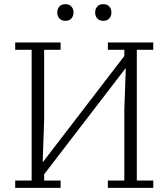

<svg xmlns="http://www.w3.org/2000/svg" viewBox="-20 -902 809 922"><path d="M53 -35H132V-663H53V-698H271V-663H192V-325L185 -125H187L577 -633V-663H498V-698H716V-663H637V-35H716V0H498V-35H577V-373L584 -573H582L192 -65V-35H271V0H53ZM294 -802Q275 -802 265 -813.5Q255 -825 255 -841V-843Q255 -859 265 -870.5Q275 -882 294 -882Q313 -882 323 -870.5Q333 -859 333 -843V-841Q333 -825 323 -813.5Q313 -802 294 -802ZM476 -802Q457 -802 447 -813.5Q437 -825 437 -841V-843Q437 -859 447 -870.5Q457 -882 476 -882Q495 -882 505 -870.5Q515 -859 515 -843V-841Q515 -825 505 -813.5Q495 -802 476 -802Z"/></svg>

Font: IBM Plex Serif Light
Style: Regular
Weight: 300
Designer: Mike Abbink, Paul van der Laan, Pieter van Rosmalen
Foundry: Bold Monday
Version: Version 3.001